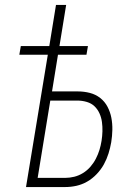

<svg xmlns="http://www.w3.org/2000/svg" viewBox="-20 -755 540 775"><path d="M85 0 173 -534H58L64 -569H179L206 -735H247L220 -569H335L329 -534H214L190 -386H294Q319 -386 342.5 -380Q366 -374 384.5 -359.5Q403 -345 414 -324Q425 -303 429.5 -279.5Q434 -256 433.5 -231Q433 -206 429 -181Q425 -158 418 -135.5Q411 -113 399.5 -92Q388 -71 370.5 -52.5Q353 -34 332 -22Q311 -10 288.5 -5Q266 0 243 0ZM132 -37H243Q261 -37 279.5 -41.5Q298 -46 315 -56.5Q332 -67 345 -82Q358 -97 367 -114.5Q376 -132 381.5 -150Q387 -168 390 -187Q393 -206 393.5 -225Q394 -244 391.5 -262.5Q389 -281 381.5 -297.5Q374 -314 361.5 -326Q349 -338 330.5 -343.5Q312 -349 293 -349H183Z"/></svg>

Font: Iosevka Extralight
Style: Italic
Weight: 200
Italic angle: -9°
Monospace: yes
Designer: Belleve Invis
Foundry: Belleve Invis
Version: Version 32.5.0; ttfautohint (v1.8.4)